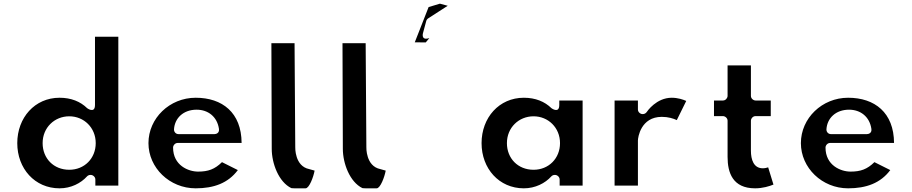

<svg xmlns="http://www.w3.org/2000/svg" viewBox="-20 -1035 4965 1045"><path d="M74 -256C74 -117.7 169.2 -10 304 -10C366.5 -10 420 -37.8 453.5 -74.8C457.7 -79.5 464.9 -83 472 -83H474C484.7 -83 499 -73.1 499 -58V-25H624V-835H497V-464C497 -414.5 454.5 -446.1 454.5 -446.1C417.5 -482.3 367.4 -503 304 -503C169.3 -503 74 -394.4 74 -256ZM212 -256C212 -340.7 276.8 -402 357 -402C436.4 -402 501 -340.6 501 -256C501 -172.8 439.4 -111 357 -111C271.7 -111 212 -173.1 212 -256Z M1295 -257C1294.1 -422.1 1189.9 -503 1045 -503C903 -503 788 -391.4 788 -256C788 -121.7 903 -10 1045 -10C1144 -10 1221.8 -38.5 1274.5 -109.3L1188.2 -152.5C1148.6 -113.7 1113.1 -101 1058 -101C1005.6 -101 922 -134.4 922 -232C922 -242.7 931.9 -257 947 -257ZM952 -305C935.5 -305 926.2 -318.7 927.1 -331.6C930.9 -391.7 977.6 -438 1050 -438C1112.9 -438 1162 -399.5 1171.7 -333.7C1175.1 -310.8 1156.8 -305 1147 -305Z M1457.1 -800 1459 -225.1C1459 -145.6 1496.7 -44.6 1565.6 -11.1C1574.7 -9.3 1613.8 -10 1643 -10C1663.2 -10 1686.1 -71.9 1692.3 -106.4C1685.3 -108.4 1677.5 -110.5 1663.2 -114.6C1583.1 -130.5 1587 -233.9 1587 -233.9L1583.2 -800Z M1844.1 -800 1846 -225.1C1846 -145.6 1883.7 -44.6 1952.6 -11.1C1961.7 -9.3 2000.8 -10 2030 -10C2050.2 -10 2073.1 -71.9 2079.3 -106.4C2072.3 -108.4 2064.5 -110.5 2050.2 -114.6C1970.1 -130.5 1974 -233.9 1974 -233.9L1970.2 -800Z M2374.4 -1015 2312.8 -996.5 2237.5 -804.7 2297.3 -804.1 2316.8 -827.8 2314.1 -827C2268.2 -813.4 2282.9 -857.5 2282.9 -857.5L2299.9 -920.5C2301.4 -926.3 2305.3 -931.6 2310.4 -935C2345.9 -958 2379.9 -979.9 2416.8 -1003.6Z M2601 -256C2601 -117.7 2696.2 -10 2831 -10C2893.5 -10 2947 -37.8 2980.5 -74.8C2984.7 -79.5 2991.9 -83 2999 -83H3001C3011.7 -83 3026 -73.1 3026 -58V-25H3151V-488H3024V-464C3024 -414.5 2981.5 -446.1 2981.5 -446.1C2944.5 -482.3 2894.4 -503 2831 -503C2696.3 -503 2601 -394.4 2601 -256ZM2739 -256C2739 -340.7 2803.8 -402 2884 -402C2963.4 -402 3028 -340.6 3028 -256C3028 -172.8 2966.4 -111 2884 -111C2798.7 -111 2739 -173.1 2739 -256Z M3325 -25H3452V-270C3452 -286.6 3467.5 -399 3582 -399C3617.5 -399 3645.2 -390 3663.6 -381.3L3715 -485.6C3698.4 -493.1 3669.6 -503 3636 -503C3552.4 -503 3502.3 -429.1 3499.8 -425.2C3495.8 -419.2 3487.7 -414 3479 -414H3477C3466.3 -414 3452 -423.9 3452 -439V-488H3325Z M3940 -513C3940 -502.3 3930.1 -488 3915 -488H3866V-403H3915C3925.7 -403 3940 -393.1 3940 -378V-181C3940 -94.9 3967.9 -10 4090 -10C4131.7 -10 4168.1 -21.6 4189.7 -30.4L4160.9 -124.2C4155.2 -122.2 4142.8 -119 4132 -119C4081.6 -119 4067 -166.6 4067 -215V-378C4067 -388.7 4076.9 -403 4092 -403H4175V-488H4092C4081.3 -488 4067 -497.9 4067 -513V-679H3940Z M4846 -257C4845.1 -422.1 4740.9 -503 4596 -503C4454 -503 4339 -391.4 4339 -256C4339 -121.7 4454 -10 4596 -10C4695 -10 4772.8 -38.5 4825.5 -109.3L4739.2 -152.5C4699.6 -113.7 4664.1 -101 4609 -101C4556.6 -101 4473 -134.4 4473 -232C4473 -242.7 4482.9 -257 4498 -257ZM4503 -305C4486.5 -305 4477.2 -318.7 4478.1 -331.6C4481.9 -391.7 4528.6 -438 4601 -438C4663.9 -438 4713 -399.5 4722.7 -333.7C4726.1 -310.8 4707.8 -305 4698 -305Z"/></svg>

Font: Hussar Ekologiczny
Style: Regular
Weight: 400
Foundry: Cannot Into Space Fonts
Version: Version 0.97